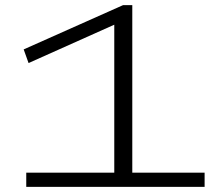

<svg xmlns="http://www.w3.org/2000/svg" viewBox="-20 -726 851 746"><path d="M82 0V-55H424V-630L91 -481L72 -534L458 -706H494V-55H775V0Z"/></svg>

Font: Georama Extended Light
Style: Regular
Weight: 300
Width: 7
Designer: Jean-Baptiste Levee
Foundry: Production Type
Version: Version 1.000